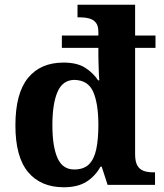

<svg xmlns="http://www.w3.org/2000/svg" viewBox="-20 -780 690 810"><path d="M249 10Q152 10 98.5 -54Q45 -118 45 -251Q45 -386 98 -451Q151 -516 248 -516Q304 -516 338 -495Q372 -474 394 -441H399Q398 -447 397.5 -459.5Q397 -472 396.5 -488Q396 -504 395.5 -520Q395 -536 395 -549V-578H241V-630H395V-645Q395 -672 384 -685Q373 -698 355 -702.5Q337 -707 315 -707H307V-760H550V-630H636V-578H550V-130Q550 -99 559 -82.5Q568 -66 585 -59.5Q602 -53 626 -53H634V0H434L409 -77H404Q382 -37 345 -13.5Q308 10 249 10ZM293 -65Q333 -65 355 -86.5Q377 -108 386 -150Q395 -192 395 -253Q395 -342 373.5 -392Q352 -442 293 -443Q244 -442 222.5 -392Q201 -342 201 -252Q201 -162 222.5 -113.5Q244 -65 293 -65Z"/></svg>

Font: Noto Rashi Hebrew
Style: Bold
Weight: 700
Version: Version 1.006